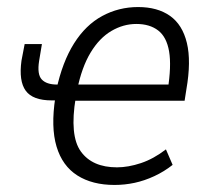

<svg xmlns="http://www.w3.org/2000/svg" viewBox="-20 -517 585 545"><path d="M305 8Q242 8 199.5 -19Q157 -46 140.5 -101Q124 -156 137 -240L145 -232H127Q73 -232 53 -259.5Q33 -287 41 -345L50 -392H99L91 -344Q85 -306 98.5 -291.5Q112 -277 142 -277H159L140 -262Q157 -341 190 -393.5Q223 -446 270 -471.5Q317 -497 372 -497Q427 -497 462.5 -472Q498 -447 510.5 -395Q523 -343 509 -263L504 -231H182L195 -240Q177 -132 209.5 -87Q242 -42 312 -42Q344 -42 380 -54Q416 -66 451 -93L470 -49Q446 -30 418 -17Q390 -4 362 2Q334 8 305 8ZM367 -449Q330 -449 296 -429Q262 -409 237 -367.5Q212 -326 199 -262L191 -277H474L456 -261Q467 -330 460 -371Q453 -412 429 -430.5Q405 -449 367 -449Z"/></svg>

Font: Nunito Sans 10pt Condensed Light
Style: Italic
Weight: 300
Width: 3
Italic angle: -9°
Designer: Vernon Adams
Foundry: Vernon Adams
Version: Version 3.101;gftools[0.9.27]